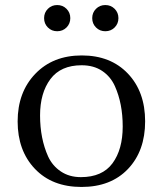

<svg xmlns="http://www.w3.org/2000/svg" viewBox="-20 -731 646 762"><path d="M50 0ZM304.5 -511Q419 -511 487.5 -439Q556 -367 556 -249.5Q556 -132 488 -60.5Q420 11 303.5 11Q187 11 118.5 -61Q50 -133 50 -249Q50 -365 120 -438Q190 -511 304.5 -511ZM436 -389Q419 -427 385.5 -449.5Q352 -472 304 -472Q221 -472 180 -417Q139 -362 139 -273Q139 -181 171 -110Q188 -73 221.5 -50.5Q255 -28 301 -28Q386 -28 426.5 -83Q467 -138 467 -229Q467 -320 436 -389ZM170 -622Q155 -637 155 -659Q155 -681 170 -696Q185 -711 207 -711Q229 -711 244 -696Q259 -681 259 -659Q259 -637 244 -622Q229 -607 207 -607Q185 -607 170 -622ZM361 -622Q346 -637 346 -659Q346 -681 361 -696Q376 -711 398 -711Q420 -711 435 -696Q450 -681 450 -659Q450 -637 435 -622Q420 -607 398 -607Q376 -607 361 -622Z"/></svg>

Font: Lustria
Style: Regular
Weight: 400
Designer: Matthew Desmond
Foundry: Matthew Desmond
Version: Version 001.001; ttfautohint (v1.6)